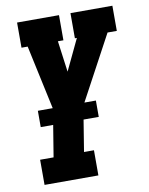

<svg xmlns="http://www.w3.org/2000/svg" viewBox="-83 -591 666 857"><g transform="rotate(-10 250.0 -162.5)"><path d="M49 205V91H110L145 -123L82 -416H54V-530H244V-416H219L238 -275L305 -416H296V-530H486V-416H444L281 -113L248 91H293V205ZM77 -52V-126H340V-52Z"/></g></svg>

Font: Iosevka Slab Heavy
Style: Italic
Weight: 900
Italic angle: -9°
Monospace: yes
Designer: Belleve Invis
Foundry: Belleve Invis
Version: Version 11.1.0; ttfautohint (v1.8.3)